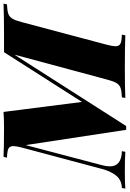

<svg xmlns="http://www.w3.org/2000/svg" viewBox="114 -910 753 1116"><g transform="rotate(-90 491.0 -351.5)"><path d="M1028.8 -708 1023.9 -688Q987.3 -686.5 969.5 -680.2Q951.7 -673.8 941.2 -656.7Q930.7 -639.6 920.9 -602.1L789.1 -106Q780.8 -74.2 780.8 -58.1Q780.8 -43 787.4 -35.2Q793.9 -27.3 808.1 -24.2Q822.3 -21 848.1 -20L844.2 0Q770.5 -2.9 660.2 -2.9Q537.1 -2.9 480 0L483.9 -20Q520.5 -21.5 538.3 -27.8Q556.2 -34.2 566.7 -51.3Q577.1 -68.4 586.9 -106L731.9 -645L316.9 4.9H294.9L206.1 -579.1L89.8 -137.2Q82.5 -110.4 82.5 -89.4Q82.5 -22.5 170.9 -20L167 0Q131.3 -2.9 47.9 -2.9Q-13.7 -2.9 -46.9 0L-43 -20Q3.9 -22 29.3 -54Q54.7 -85.9 67.9 -137.2L191.9 -602.1Q200.2 -633.8 200.2 -649.9Q200.2 -665 193.6 -672.9Q187 -680.7 172.9 -683.8Q158.7 -687 132.8 -688L138.2 -708Q192.9 -705.1 307.1 -705.1Q360.4 -705.1 398.9 -708L457 -252L746.1 -705.1H844.2Q954.1 -705.1 1028.8 -708Z"/></g></svg>

Font: TypoPRO Playfair Display
Style: Italic
Weight: 900
Italic angle: -14°
Designer: Claus Eggers Sørensen
Foundry: Claus Eggers Sørensen
Version: Version 1.004;PS 001.004;hotconv 1.0.70;makeotf.lib2.5.58329